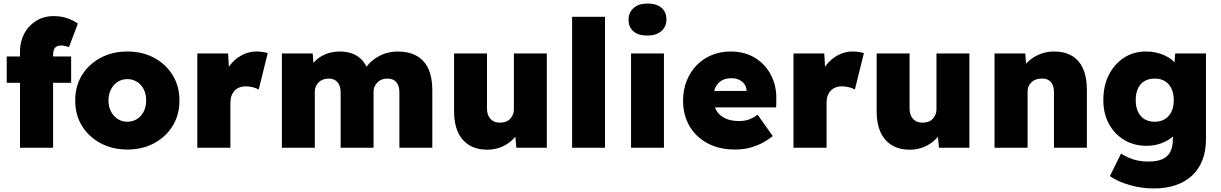

<svg xmlns="http://www.w3.org/2000/svg" viewBox="-20 -835 6901 1085"><path d="M93 -545Q93 -600 117 -645Q141 -690 184 -717Q227 -744 284 -744Q324 -744 357.5 -733Q391 -722 420 -702L370 -569Q357 -573 346 -575.5Q335 -578 327 -578Q310 -578 299.5 -572Q289 -566 284.5 -554Q280 -542 280 -525V0H187Q153 0 129.5 0Q106 0 93 0ZM18 -367V-516H382V-367Z M405 -267Q405 -348 443 -410Q481 -472 548 -508Q615 -544 700 -544Q785 -544 851.5 -508Q918 -472 956 -410Q994 -348 994 -267Q994 -186 956 -124Q918 -62 851.5 -26Q785 10 700 10Q615 10 548 -26Q481 -62 443 -124Q405 -186 405 -267ZM806 -267Q806 -303 792.5 -330Q779 -357 754.5 -372.5Q730 -388 700 -388Q669 -388 645 -372.5Q621 -357 607 -329.5Q593 -302 593 -267Q593 -233 607 -205.5Q621 -178 645 -162.5Q669 -147 700 -147Q730 -147 754.5 -162.5Q779 -178 792.5 -205.5Q806 -233 806 -267Z M1095 0V-533H1269L1279 -358L1240 -388Q1253 -432 1280.5 -467.5Q1308 -503 1347 -523.5Q1386 -544 1429 -544Q1447 -544 1463 -541.5Q1479 -539 1493 -535L1442 -329Q1431 -336 1411 -341.5Q1391 -347 1368 -347Q1348 -347 1332 -340.5Q1316 -334 1305 -322Q1294 -310 1288 -293.5Q1282 -277 1282 -255V0Z M1573 0V-533H1747L1754 -445L1731 -449Q1745 -475 1764 -493Q1783 -511 1806 -522.5Q1829 -534 1853 -539Q1877 -544 1899 -544Q1936 -544 1967.5 -533.5Q1999 -523 2023.5 -498Q2048 -473 2064 -428L2035 -430L2043 -444Q2058 -470 2078.5 -488Q2099 -506 2124 -519Q2149 -532 2175.5 -538Q2202 -544 2226 -544Q2291 -544 2335 -519Q2379 -494 2401 -445.5Q2423 -397 2423 -327V0H2237V-312Q2237 -338 2229 -355.5Q2221 -373 2206 -382Q2191 -391 2169 -391Q2152 -391 2137.5 -385.5Q2123 -380 2113 -369.5Q2103 -359 2097 -346.5Q2091 -334 2091 -317V0H1905V-313Q1905 -338 1897 -355Q1889 -372 1874 -381.5Q1859 -391 1837 -391Q1820 -391 1805.5 -385.5Q1791 -380 1781 -370Q1771 -360 1765 -347Q1759 -334 1759 -318V0Z M2546 -204V-533H2732V-223Q2732 -197 2741 -179Q2750 -161 2766 -151.5Q2782 -142 2805 -142Q2823 -142 2837.5 -147Q2852 -152 2862 -162.5Q2872 -173 2878 -186.5Q2884 -200 2884 -216V-533H3070V0H2898L2888 -108L2923 -120Q2912 -83 2884 -53Q2856 -23 2817 -6Q2778 11 2734 11Q2674 11 2632 -14.5Q2590 -40 2568 -88Q2546 -136 2546 -204Z M3213 0V-740H3399V0Z M3546 0V-533H3732V0ZM3532 -724Q3532 -764 3560.5 -789.5Q3589 -815 3639 -815Q3689 -815 3717.5 -791.5Q3746 -768 3746 -724Q3746 -684 3717 -659Q3688 -634 3639 -634Q3588 -634 3560 -657.5Q3532 -681 3532 -724Z M3840 -266Q3840 -326 3860 -377Q3880 -428 3916 -465.5Q3952 -503 4001.5 -523.5Q4051 -544 4110 -544Q4168 -544 4215.5 -524Q4263 -504 4297.5 -467Q4332 -430 4350.5 -380Q4369 -330 4367 -270L4366 -228H3946L3923 -321H4217L4199 -301V-320Q4199 -342 4187.5 -358.5Q4176 -375 4157 -384Q4138 -393 4114 -393Q4080 -393 4057.5 -379.5Q4035 -366 4023 -341Q4011 -316 4011 -281Q4011 -241 4027.5 -212Q4044 -183 4076.5 -167Q4109 -151 4156 -151Q4187 -151 4210.5 -159Q4234 -167 4261 -187L4347 -66Q4312 -38 4276.5 -21.5Q4241 -5 4206 2.5Q4171 10 4135 10Q4044 10 3978 -25.5Q3912 -61 3876 -123.5Q3840 -186 3840 -266Z M4464 0V-533H4638L4648 -358L4609 -388Q4622 -432 4649.5 -467.5Q4677 -503 4716 -523.5Q4755 -544 4798 -544Q4816 -544 4832 -541.5Q4848 -539 4862 -535L4811 -329Q4800 -336 4780 -341.5Q4760 -347 4737 -347Q4717 -347 4701 -340.5Q4685 -334 4674 -322Q4663 -310 4657 -293.5Q4651 -277 4651 -255V0Z M4934 -204V-533H5120V-223Q5120 -197 5129 -179Q5138 -161 5154 -151.5Q5170 -142 5193 -142Q5211 -142 5225.5 -147Q5240 -152 5250 -162.5Q5260 -173 5266 -186.5Q5272 -200 5272 -216V-533H5458V0H5286L5276 -108L5311 -120Q5300 -83 5272 -53Q5244 -23 5205 -6Q5166 11 5122 11Q5062 11 5020 -14.5Q4978 -40 4956 -88Q4934 -136 4934 -204Z M5600 -533H5774L5782 -425L5744 -413Q5754 -451 5783 -480.5Q5812 -510 5852 -527Q5892 -544 5936 -544Q5996 -544 6037.5 -519.5Q6079 -495 6100.5 -446.5Q6122 -398 6122 -328V0H5936V-313Q5936 -339 5928 -356.5Q5920 -374 5904 -383Q5888 -392 5866 -391Q5849 -391 5834.5 -386Q5820 -381 5809 -370.5Q5798 -360 5792.5 -347Q5787 -334 5787 -318V0H5694Q5660 0 5636.5 0Q5613 0 5600 0Z M6252 160 6315 33Q6337 47 6361.5 57.5Q6386 68 6413 73Q6440 78 6470 78Q6518 78 6548.5 64.5Q6579 51 6593.5 23Q6608 -5 6608 -49V-133L6647 -128Q6640 -95 6613 -68.5Q6586 -42 6545.5 -26.5Q6505 -11 6461 -11Q6389 -11 6334 -43.5Q6279 -76 6247 -134Q6215 -192 6215 -270Q6215 -351 6246.5 -412.5Q6278 -474 6332 -509Q6386 -544 6456 -544Q6486 -544 6513 -538Q6540 -532 6563.5 -521Q6587 -510 6605 -494.5Q6623 -479 6634.5 -461Q6646 -443 6650 -423L6612 -414L6621 -533H6795V-49Q6795 18 6775 69.5Q6755 121 6716.5 157Q6678 193 6623.5 211.5Q6569 230 6500 230Q6431 230 6363 210.5Q6295 191 6252 160ZM6613 -269Q6613 -307 6600 -334.5Q6587 -362 6563 -376.5Q6539 -391 6505 -391Q6471 -391 6447 -376.5Q6423 -362 6410.5 -334.5Q6398 -307 6398 -269Q6398 -231 6410.5 -204Q6423 -177 6447 -162Q6471 -147 6505 -147Q6539 -147 6563 -162Q6587 -177 6600 -204Q6613 -231 6613 -269Z"/></svg>

Font: Mach ExtraBold
Style: Regular
Weight: 800
Version: Version 1.002